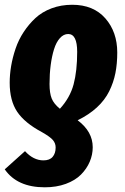

<svg xmlns="http://www.w3.org/2000/svg" viewBox="-24 -570 530 814"><path d="M166 224.1Q48.8 224.1 -3.9 147.9L82 70.8Q117.7 109.9 160.2 109.9Q186.5 109.9 199.2 95Q211.9 80.1 211.9 55.2Q211.9 37.6 200.4 23.9Q189 10.3 153.8 -9.8Q80.6 -48.8 48.8 -96.2Q17.1 -143.6 17.1 -219.2Q17.1 -253.9 23.2 -290Q29.3 -326.2 42 -363.8Q54.7 -401.4 76.4 -434.3Q98.1 -467.3 126.2 -493.4Q154.3 -519.5 194.6 -534.7Q234.9 -549.8 282.2 -549.8Q372.1 -549.8 422.6 -492.2Q473.1 -434.6 473.1 -347.2Q473.1 -299.8 465.3 -260.3Q457.5 -220.7 439 -183.1Q420.4 -145.5 386.7 -114.5Q353 -83.5 305.2 -60.1Q369.1 -12.2 369.1 54.2Q369.1 85.9 356.4 115.7Q343.8 145.5 319.3 170.2Q294.9 194.8 255.1 209.5Q215.3 224.1 166 224.1ZM230 -108.9Q272.9 -155.8 288.1 -212.6Q303.2 -269.5 303.2 -350.1Q303.2 -425.8 265.1 -425.8Q245.6 -425.8 230 -408.4Q214.4 -391.1 205.1 -361.3Q195.8 -331.5 190.9 -293.9Q186 -256.3 186 -213.9Q186 -175.3 195.1 -152.6Q204.1 -129.9 230 -108.9Z"/></svg>

Font: Fira Sans Compressed ExtraBold
Style: Italic
Weight: 800
Width: 3
Italic angle: -8°
Designer: Carrois Corporate & Edenspiekermann AG
Foundry: Carrois Corporate GbR & Edenspiekermann AG
Version: Version 4.203;PS 004.203;hotconv 1.0.88;makeotf.lib2.5.64775